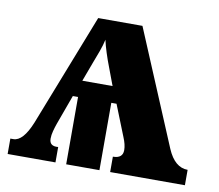

<svg xmlns="http://www.w3.org/2000/svg" viewBox="-65 -612 784 688"><g transform="rotate(10 327.5 -268.0)"><path d="M4 0H178V-56Q146 -53 146 -81Q146 -94 150 -109Q154 -124 159 -138L198 -245H217V0H338V-245H357L402 -132Q413 -106 413 -86Q413 -56 377 -56V0H649V-56Q602 -56 575 -119L400 -536H239L79 -127Q50 -56 15 -56H4ZM222 -305 248 -375Q256 -395 265 -420Q274 -445 278 -464Q282 -445 290.5 -418.5Q299 -392 308 -369L332 -305Z"/></g></svg>

Font: Noto Serif SemiCondensed Extra
Style: Regular
Weight: 800
Width: 4
Designer: Monotype Design Team
Foundry: Monotype Imaging Inc.
Version: Version 1.002